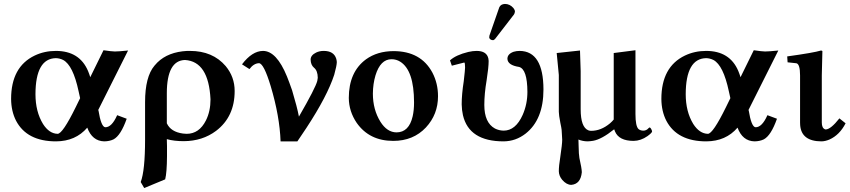

<svg xmlns="http://www.w3.org/2000/svg" viewBox="-20 -702 4292 970"><path d="M384.8 -206.1 377 -241.2Q349.1 -372.1 299.3 -398.9Q281.7 -407.7 262.2 -408.2Q159.7 -406.2 159.2 -226.1Q159.2 -138.2 197.3 -75.7Q228.5 -26.9 271 -25.9Q296.4 -25.9 362.8 -161.1Q367.2 -169.9 372.1 -180.2ZM262.2 -444.8Q381.8 -444.8 424.8 -343.3Q431.2 -328.1 436 -312L502.9 -448.2Q541.5 -442.4 560.1 -441.9Q579.6 -441.9 627 -446.8L475.1 -144L477.1 -146Q490.7 -60.1 512.2 -59.1Q544.4 -59.1 570.8 -117.7Q571.8 -119.6 571.8 -120.1L620.1 -102.1Q590.3 -17.6 553.7 2Q533.7 11.7 506.8 12.2Q445.8 10.7 420.9 -57.1Q361.8 11.7 263.2 12.2Q115.7 12.2 61 -92.3Q36.6 -140.1 36.1 -202.1Q36.1 -364.3 155.3 -421.4Q204.6 -444.8 262.2 -444.8Z M1043.5 -200.2Q1034.2 -391.6 914.6 -398.9Q823.2 -396.5 822.8 -231.9V-79.1Q842.8 -35.6 904.3 -27.3Q913.6 -25.9 922.9 -25.9Q986.3 -25.9 1020.5 -93.8Q1043.5 -139.6 1043.5 -200.2ZM814.5 204.1 708.5 248 690.9 217.8Q712.9 159.7 712.9 2.9V-186Q712.9 -314 760.3 -370.1Q766.6 -377.4 774.9 -386.2Q829.6 -439.9 925.8 -444.8Q933.1 -445.3 939.5 -444.8Q1054.7 -444.8 1120.1 -368.2Q1165.5 -313.5 1165.5 -242.2Q1165.5 -112.3 1071.8 -41Q1002.9 10.7 908.7 11.2Q859.4 11.2 822.8 1Q822.8 6.3 823.2 17.6Q823.7 30.3 823.7 36.1V86.9Q823.2 169.4 814.5 204.1Z M1615.2 -444.8Q1666.5 -444.8 1678.7 -405.3Q1681.2 -396.5 1681.6 -388.2Q1681.2 -369.6 1668.5 -324.2Q1633.3 -216.3 1528.3 -56.2Q1507.3 -23.9 1482.4 12.2H1397.5Q1393.1 -114.3 1347.7 -266.6Q1313 -381.3 1288.6 -382.8Q1261.7 -381.8 1240.2 -353L1202.6 -377Q1253.9 -444.3 1308.6 -444.8Q1377 -444.8 1429.7 -315.9Q1440.9 -288.1 1455.6 -246.1Q1481 -161.6 1490.2 -112.8Q1574.2 -258.3 1583 -293.5Q1585 -302.7 1585.4 -309.1Q1585 -345.2 1566.4 -359.9Q1549.8 -374 1549.3 -400.9Q1549.3 -422.9 1577.1 -436.5Q1594.2 -444.8 1615.2 -444.8Z M1958 -402.8Q1901.9 -402.8 1877 -321.3Q1864.3 -278.8 1863.8 -229Q1863.8 -148.4 1901.9 -86.9Q1935.5 -33.7 1982.9 -33.2Q2046.4 -33.2 2064.9 -114.7Q2071.8 -145 2071.8 -184.1Q2071.8 -347.2 2001.5 -390.6Q1981.9 -402.8 1958 -402.8ZM1742.2 -207Q1742.2 -338.4 1829.1 -402.3Q1886.2 -443.4 1967.8 -443.8Q2106.4 -443.8 2164.6 -335Q2192.9 -280.8 2192.9 -215.8Q2192.9 -124 2131.8 -58.1Q2067.9 9.8 1966.8 9.8Q1846.2 9.8 1782.2 -81.1Q1742.7 -139.2 1742.2 -207Z M2530.8 -682.1Q2555.7 -682.1 2573.7 -661.6Q2581.1 -652.3 2581.5 -644Q2580.6 -634.8 2576.7 -628.9L2482.4 -506.8Q2476.1 -499.5 2471.7 -499Q2457.5 -499 2452.1 -509.8Q2451.7 -511.7 2451.7 -513.2Q2452.1 -519 2452.6 -522L2502.4 -665Q2509.8 -681.2 2530.8 -682.1ZM2725.6 -250Q2725.6 -97.7 2635.3 -26.9Q2585.4 11.7 2524.4 12.2Q2349.6 12.2 2318.8 -120.1Q2313 -146 2312.5 -174.8Q2312.5 -225.6 2322.8 -291Q2329.6 -349.6 2329.6 -360.8Q2329.6 -384.8 2325.7 -386.2L2262.7 -370.1L2253.4 -397Q2283.2 -424.3 2345.7 -439.5Q2369.1 -444.8 2387.7 -444.8Q2439 -444.8 2447.3 -406.2Q2448.2 -399.9 2448.7 -394Q2448.7 -361.8 2438.5 -296.9Q2426.8 -228 2426.8 -171.9Q2426.8 -82 2480.5 -52.7Q2500.5 -42.5 2524.4 -42Q2585 -42 2620.6 -121.6Q2644.5 -175.8 2644.5 -237.8Q2644 -352.5 2602.5 -363.8Q2544.9 -372.6 2543.5 -404.8Q2543.5 -429.2 2574.7 -440.4Q2588.9 -444.8 2605.5 -444.8Q2725.1 -443.4 2725.6 -250Z M3081.5 -47.9Q3020 1.5 2976.6 9.3Q2962.4 11.7 2948.2 12.2Q2922.9 11.7 2902.3 2.9Q2902.8 14.2 2903.3 37.1Q2903.8 77.6 2907.2 96.2Q2918.9 147.9 2919.4 168Q2913.6 228 2866.2 231.9Q2842.3 231.9 2820.3 206.5Q2803.7 186.5 2803.2 163.1Q2803.2 136.7 2810.5 91.8Q2820.3 26.4 2820.3 3.9Q2820.3 -4.4 2818.8 -22.9Q2817.9 -38.1 2817.4 -45.9Q2816.4 -56.2 2811 -81.1Q2803.2 -121.6 2803.2 -137.2V-323.2L2792.5 -434.1L2910.2 -446.8Q2910.2 -445.8 2913.6 -342.8V-149.9Q2913.6 -59.1 2952.6 -43.5Q2959.5 -41 2966.3 -41Q3016.6 -41 3062 -79.1Q3073.2 -88.9 3080.6 -98.1V-434.1L3190.4 -448.2V-126Q3190.4 -64 3206.1 -49.8Q3215.8 -42 3230.5 -42Q3246.1 -42 3257.3 -55.2Q3260.3 -57.1 3261.2 -58.1Q3267.1 -58.1 3272.9 -43.9Q3274.4 -40 3274.4 -38.1Q3274.4 -31.2 3251 -14.2Q3217.3 9.3 3181.2 9.8Q3106.9 9.8 3086.9 -38.1Q3085 -43.5 3083.5 -47.9Z M3669.9 -206.1 3662.1 -241.2Q3634.3 -372.1 3584.5 -398.9Q3566.9 -407.7 3547.4 -408.2Q3444.8 -406.2 3444.3 -226.1Q3444.3 -138.2 3482.4 -75.7Q3513.7 -26.9 3556.2 -25.9Q3581.5 -25.9 3647.9 -161.1Q3652.3 -169.9 3657.2 -180.2ZM3547.4 -444.8Q3667 -444.8 3710 -343.3Q3716.3 -328.1 3721.2 -312L3788.1 -448.2Q3826.7 -442.4 3845.2 -441.9Q3864.7 -441.9 3912.1 -446.8L3760.3 -144L3762.2 -146Q3775.9 -60.1 3797.4 -59.1Q3829.6 -59.1 3856 -117.7Q3856.9 -119.6 3856.9 -120.1L3905.3 -102.1Q3875.5 -17.6 3838.9 2Q3818.8 11.7 3792 12.2Q3731 10.7 3706.1 -57.1Q3647 11.7 3548.3 12.2Q3400.9 12.2 3346.2 -92.3Q3321.8 -140.1 3321.3 -202.1Q3321.3 -364.3 3440.4 -421.4Q3489.7 -444.8 3547.4 -444.8Z M4022 -320.8Q4022 -377.4 4003.9 -382.3Q4001.5 -382.8 4000 -382.8L3959 -387.2L3957 -417Q4090.8 -435.5 4127.9 -446.8Q4133.8 -445.8 4134.8 -443.8Q4134.8 -442.4 4131.8 -321.3V-83Q4131.8 -55.2 4147.9 -48.8Q4150.4 -48.3 4151.9 -47.9Q4177.7 -49.3 4220.7 -104L4252 -79.1Q4221.7 -20 4170.4 2.9Q4149.9 11.7 4130.9 12.2Q4028.8 12.2 4022.5 -69.8Q4022 -76.7 4022 -83Z"/></svg>

Font: Linux Libertine O
Style: Semibold
Weight: 700
Designer: Philipp H. Poll
Foundry: Philipp H. Poll
Version: Version 5.0.0